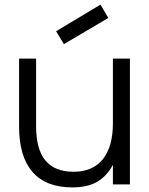

<svg xmlns="http://www.w3.org/2000/svg" viewBox="-20 -802 648 835"><path d="M258 -610 451 -724 417 -782 224 -666ZM471 0H545V-547H471V-266Q471 -164 427 -109.5Q383 -55 300 -55Q218 -55 177.5 -104Q137 -153 137 -252V-547H63V-252Q63 -121 121.5 -54Q180 13 295 13Q359 13 401 -10.5Q443 -34 471 -85Z"/></svg>

Font: Involve
Style: Regular
Weight: 400
Designer: Stefan Peev
Foundry: Context Ltd.
Version: Version 1.001